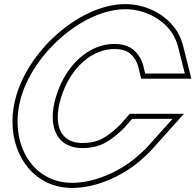

<svg xmlns="http://www.w3.org/2000/svg" viewBox="-20 -830 957 940"><path d="M590 -206 626.8 -248H824.8L709.7 -120C689.7 -97 664.9 -75 646 -59C559.7 14 436.8 66 332.1 65C132.1 65 18.5 -139 85.1 -360C152.3 -580 392.7 -784 593 -785C690 -785 781.7 -735 826.4 -662L827.1 -661C836.9 -644 847.6 -620 853.2 -596L884.7 -470H690.7L680.1 -514C676.8 -526 671.9 -536 665.5 -548C636.9 -595 600.7 -614 540 -615C418 -615 303.8 -516 255.1 -360C207.4 -204 262.8 -104 384.1 -105C450.1 -105 496.9 -124 552.3 -171C568.6 -185 579.6 -195 590 -206ZM571.5 -222.8C561.7 -212.5 551.9 -203.6 536 -190C483.8 -145.6 444.6 -130 384 -130C366.5 -129.9 351.6 -132 338.3 -136C274 -155.6 240.5 -226.7 278.9 -352.6C325.4 -501.6 432.6 -590 539.8 -590C594.2 -589.1 619.9 -574.4 643.8 -535.6C649.9 -524 653.6 -515.9 655.9 -507.7L671 -445H916.7L877.5 -601.9C871.2 -628.7 859.6 -654.6 848.7 -673.5L848.2 -674.4L847.6 -675.3C798 -756.3 698.2 -810 592.9 -810C377.9 -808.9 131.3 -596.7 61.1 -367.3C47.5 -322.1 41 -277.6 41 -234.9C40.8 -57.5 154.6 90 332 90C444.4 91.1 571.8 36.5 662.2 -39.9C681.4 -56.2 707.2 -79.1 728.4 -103.4L880.9 -273H615.5Z"/></svg>

Font: Nordica Plus
Style: NordicaClassicBkOblOl
Weight: 900
Version: Version 1.01